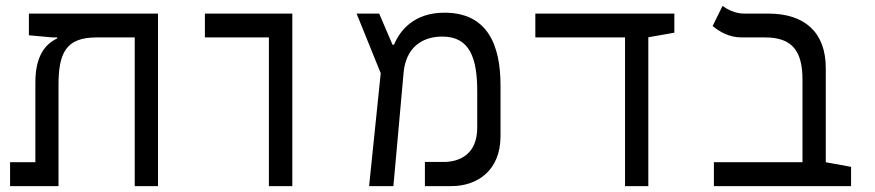

<svg xmlns="http://www.w3.org/2000/svg" viewBox="-20 -632 2970 652"><path d="M516.6 0V-585.9H78.1V-512.2L158.7 -504.9H174.3V-501.5C133.3 -482.4 100.1 -441.4 100.1 -352.1V-81.1H14.2V0H178.7V-342.8C178.7 -451.2 203.1 -504.9 307.6 -504.9H437.5V0Z M893.1 0H972.7V-585.9H675.8V-504.9H893.1Z M1233.4 0H1315.9L1350.6 -385.7C1357.9 -465.3 1407.7 -507.8 1482.4 -507.8C1576.2 -507.8 1600.6 -433.1 1600.6 -321.8V-198.2C1600.6 -108.4 1541 -82 1486.3 -82H1422.9V0H1513.2C1598.6 0 1679.7 -50.8 1679.7 -169.9V-341.8C1679.7 -477.5 1636.7 -588.9 1489.3 -588.9C1384.8 -588.9 1337.9 -527.8 1317.9 -480H1313L1267.6 -585.9H1190.9L1272.9 -383.3Z M2102.5 0H2181.6V-505.4L2270 -521V-585.9H1797.9V-504.9H2102.5Z M2870.1 -65.4 2784.2 -81.1V-400.9C2784.2 -520.5 2714.4 -585.9 2588.9 -585.9H2505.4C2476.1 -585.9 2448.2 -601.1 2433.6 -611.8L2399.9 -543.5C2423.3 -524.9 2454.6 -504.9 2499 -504.9H2578.1C2666.5 -504.9 2705.1 -462.9 2705.1 -362.3V-81.1H2404.3V0H2870.1Z"/></svg>

Font: Cascadia Mono PL SemiLight
Style: Regular
Weight: 350
Monospace: yes
Designer: Aaron Bell
Foundry: Saja Typeworks
Version: Version 2404.023